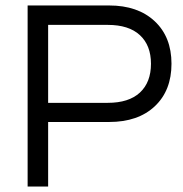

<svg xmlns="http://www.w3.org/2000/svg" viewBox="-20 -682 668 702"><path d="M156 -236V0H81V-662H379Q484 -662 545.5 -604.5Q607 -547 607 -449Q607 -351 546 -293.5Q485 -236 379 -236ZM374 -591H156V-306H374Q451 -306 491.5 -343.5Q532 -381 532 -449Q532 -516 491.5 -553.5Q451 -591 374 -591Z"/></svg>

Font: Questrial
Style: Regular
Weight: 400
Designer: Joe Prince
Foundry: Joe Prince
Version: Version 1.002